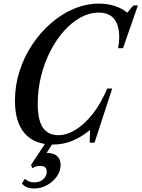

<svg xmlns="http://www.w3.org/2000/svg" viewBox="-20 -792 786 1066"><path d="M274 10.5Q171 10.5 117 -51.5Q63 -113.5 63 -233Q63 -317.5 88.5 -397Q114 -476.5 159.2 -544.5Q204.5 -612.5 263.8 -663.8Q323 -715 391 -743.5Q459 -772 529.5 -772Q575.5 -772 616.5 -759Q657.5 -746 686.5 -721.5L720 -761.5H745.5L663 -524.5H635.5Q642 -554.5 642 -584.5Q642 -651.5 613.8 -686.8Q585.5 -722 528 -722Q476.5 -722 427.2 -695Q378 -668 335 -619.8Q292 -571.5 259.2 -507.5Q226.5 -443.5 208 -369.2Q189.5 -295 189.5 -216Q189.5 -125 218.2 -83.2Q247 -41.5 303.5 -41.5Q351 -41.5 400.8 -72.2Q450.5 -103 495.8 -160.8Q541 -218.5 575.5 -300.5H603L505 0H478L480 -68.5H477.5Q431 -30.5 381.2 -10Q331.5 10.5 274 10.5ZM171 254.5Q122.5 254.5 101.5 226.5L118 201Q128.5 209.5 140.5 215Q152.5 220.5 170 220.5Q201.5 220.5 220.5 203Q239.5 185.5 239.5 160.5Q239.5 129 203.5 129Q190 129 179 132.8Q168 136.5 159 142L152.5 123.5L245 -16.5H285.5L239 57Q278.5 57 297.5 75Q316.5 93 316.5 124Q316.5 158 295.5 187.8Q274.5 217.5 241 236Q207.5 254.5 171 254.5Z"/></svg>

Font: Libre Caslon Condensed SemiBold Italic
Style: Regular
Weight: 600
Italic angle: -22.583°
Designer: Pablo Impallari, Rodrigo Fuenzalida, Katja Schimmel, Ertekin Erdin
Foundry: Pablo Impallari, Rodrigo Fuenzalida
Version: Version 2.000; ttfautohint (v1.8.4.7-5d5b);gftools[0.9.33]